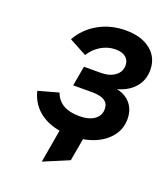

<svg xmlns="http://www.w3.org/2000/svg" viewBox="-129 -613 757 871"><g transform="rotate(20 250.0 -178.0)"><path d="M174 167 217 -81H330.5L295.5 116ZM258.5 12Q172 12 116.5 -24.8Q61 -61.5 45 -128L142.5 -155Q167.5 -85 263 -85Q308 -85 334.5 -103.5Q361 -122 361 -154.5Q361 -181 341.2 -194Q321.5 -207 281 -207H189.5L206.5 -303H287Q329.5 -303 355.8 -322.2Q382 -341.5 382 -372.5Q382 -397.5 364.5 -411.8Q347 -426 315 -426Q279 -426 246.2 -406.8Q213.5 -387.5 193 -354.5L108.5 -400Q141 -458 199.5 -490.5Q258 -523 329.5 -523Q405.5 -523 450 -487.2Q494.5 -451.5 494.5 -391Q494.5 -342.5 464.8 -307.8Q435 -273 382 -258.5Q425.5 -249.5 449.5 -220Q473.5 -190.5 473.5 -147Q473.5 -100.5 446 -64.5Q418.5 -28.5 369.8 -8.2Q321 12 258.5 12Z"/></g></svg>

Font: Overpass SemiBold
Style: Italic
Weight: 600
Italic angle: -10°
Designer: Delve Withrington, Dave Bailey, Thomas Jockin
Foundry: Delve Fonts LLC
Version: Version 4.000